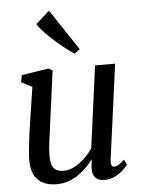

<svg xmlns="http://www.w3.org/2000/svg" viewBox="-58 -892 698 948"><g transform="rotate(-5 291.0 -418.5)"><path d="M183.5 10Q149.5 10 121.5 -2Q93.5 -14 76.8 -42Q60 -70 59.5 -118Q59.5 -135 61.2 -156.2Q63 -177.5 65.8 -201.2Q68.5 -225 71.5 -248.5Q74.5 -272 78 -293L106.5 -479.5L53 -507L59.5 -542L192.5 -562.5L213 -551.5L178 -289.5Q175.5 -268.5 172.5 -247.5Q169.5 -226.5 166.8 -206.8Q164 -187 162.5 -168.5Q161 -150 161 -134Q161 -102 168.5 -84.2Q176 -66.5 190.8 -59.8Q205.5 -53 225.5 -53Q251.5 -53 278.2 -67.2Q305 -81.5 329 -104Q353 -126.5 369.5 -151.5L424 -558H523.5L460 -87.5Q457.5 -69 461.8 -60.2Q466 -51.5 475 -51.5Q484.5 -51.5 496.2 -58.2Q508 -65 526 -82L538 -56.5Q533.5 -48.5 517.2 -32.8Q501 -17 476.5 -3.8Q452 9.5 421.5 9.5Q390.5 9.5 375.8 -7.5Q361 -24.5 363 -52Q362.5 -54.5 363 -59.2Q363.5 -64 364.2 -70.5Q365 -77 365.8 -83.5Q366.5 -90 367 -95.5L366 -96.5Q351 -76.5 332.2 -57.5Q313.5 -38.5 290.8 -23.2Q268 -8 241.2 1Q214.5 10 183.5 10ZM329 -624.5Q312.5 -634.5 287.2 -654Q262 -673.5 235 -697.5Q208 -721.5 185.8 -745Q163.5 -768.5 153 -786.5L221 -847L355.5 -644.5Z"/></g></svg>

Font: Merriweather 28pt
Style: Italic
Weight: 400
Italic angle: -7.8°
Version: Version 2.101